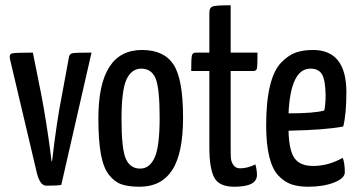

<svg xmlns="http://www.w3.org/2000/svg" viewBox="-20 -700 1363 730"><path d="M18 -475Q14 -494 26 -497Q38 -500 105 -500L137 -340Q146 -294 156 -230.5Q166 -167 171 -127L176 -87H178Q195 -236 216 -341L242 -482Q244 -495 255 -497.5Q266 -500 328 -500L213 3Q198 6 156 6Q132 6 120 -43Z M354 -250Q354 -510 520 -510Q603 -510 639.5 -455Q676 -400 676 -253Q676 -116 634.5 -53Q593 10 511 10Q469 10 442.5 1Q416 -8 394.5 -35Q373 -62 363.5 -114.5Q354 -167 354 -250ZM442 -248Q442 -133 458.5 -96Q475 -59 513 -59Q549 -59 568 -101Q587 -143 587 -252Q587 -365 571.5 -402Q556 -439 517 -439Q480 -439 461 -398Q442 -357 442 -248Z M776 -430H707Q707 -477 709.5 -488.5Q712 -500 725 -500H776V-652Q776 -672 790 -676Q804 -680 857 -680V-500H959Q959 -451 957 -440.5Q955 -430 943 -430H857V-139Q857 -111 858 -98Q859 -85 867.5 -72.5Q876 -60 893 -60Q921 -60 951 -75Q957 -53 957 -35Q957 10 871 10Q812 10 794 -26Q776 -62 776 -139Z M1170 -69Q1229 -69 1283 -100Q1291 -80 1291 -45Q1291 -22 1250 -6Q1209 10 1152 10Q1114 10 1087 0.5Q1060 -9 1037.5 -33.5Q1015 -58 1003.5 -105.5Q992 -153 992 -224Q992 -314 1006.5 -373.5Q1021 -433 1048.5 -461.5Q1076 -490 1104 -500Q1132 -510 1170 -510Q1297 -510 1297 -349Q1297 -267 1285 -219Q1219 -206 1077 -203Q1079 -126 1100.5 -97.5Q1122 -69 1170 -69ZM1160 -439Q1085 -439 1077 -269Q1176 -269 1213 -280Q1218 -303 1218 -340Q1217 -395 1204.5 -417Q1192 -439 1160 -439Z"/></svg>

Font: Yanone Kaffeesatz
Style: Regular
Weight: 400
Designer: Yanone (Cyrillic: Daniel Pouzeot)
Foundry: Yanone
Version: Version 1.003;PS 001.003;hotconv 1.0.88;makeotf.lib2.5.64775